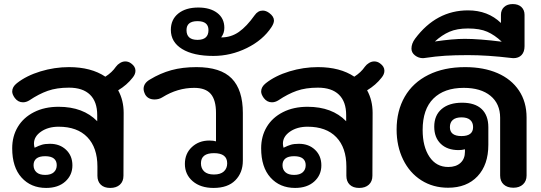

<svg xmlns="http://www.w3.org/2000/svg" viewBox="-20 -914 2659 944"><path d="M646 -566Q646 -549 632 -532Q604 -496 561 -470Q588 -421 588 -359L587 -50Q587 -22 569.5 -6Q552 10 522 10Q492 10 475.5 -6Q459 -22 459 -50V-95Q459 -188 409.5 -239.5Q360 -291 268 -291Q217 -291 182 -267Q147 -243 147 -208Q147 -199 150 -188H151Q171 -198 186.5 -202.5Q202 -207 226 -207Q274 -207 305 -177.5Q336 -148 336 -101Q336 -53 301 -21.5Q266 10 207 10Q132 10 86 -41Q40 -92 40 -185Q40 -244 67.5 -290Q95 -336 147 -362.5Q199 -389 268 -389Q389 -389 458 -318V-348Q458 -414 422.5 -448.5Q387 -483 319 -483Q259 -483 215 -467.5Q171 -452 125 -421Q109 -411 93 -411Q69 -411 53 -432Q40 -450 40 -464Q40 -487 63 -505Q110 -542 179 -563Q248 -584 319 -584Q428 -584 498 -537Q531 -558 550 -586Q558 -597 570.5 -604.5Q583 -612 596 -612Q612 -612 625 -602Q646 -587 646 -566ZM145 -102Q145 -80 159.5 -67Q174 -54 202 -54Q230 -54 244.5 -67Q259 -80 259 -102Q259 -123 245 -134.5Q231 -146 202 -146Q173 -146 159 -134.5Q145 -123 145 -102Z M889 -108Q889 -159 923.5 -191Q958 -223 1009 -223Q1030 -223 1042 -219V-359Q1042 -422 1016.5 -452Q991 -482 935 -482Q853 -482 779 -436Q762 -425 740 -425Q708 -425 694 -449Q686 -465 686 -477Q686 -505 717 -523Q768 -554 822.5 -569Q877 -584 946 -584Q1065 -584 1119.5 -528Q1174 -472 1174 -359V-124Q1174 -65 1137 -27.5Q1100 10 1030 10Q966 10 927.5 -23Q889 -56 889 -108ZM1097 -111Q1097 -161 1032 -161Q968 -161 968 -111Q968 -86 984 -71Q1000 -56 1032 -56Q1064 -56 1080.5 -71Q1097 -86 1097 -111Z M820 -767Q820 -818 856.5 -847.5Q893 -877 955 -877Q1013 -877 1048 -850.5Q1083 -824 1083 -777Q1083 -751 1068 -731V-730Q1116 -730 1154.5 -757Q1193 -784 1232 -839Q1248 -862 1272 -862Q1288 -862 1304 -850Q1327 -833 1327 -813Q1327 -800 1315 -781Q1273 -717 1194 -678Q1115 -639 1029 -639Q931 -639 875.5 -673Q820 -707 820 -767ZM1005 -766Q1005 -810 951 -810Q897 -810 897 -766Q897 -718 951 -718Q1005 -718 1005 -766Z M1870 -566Q1870 -549 1856 -532Q1828 -496 1785 -470Q1812 -421 1812 -359L1811 -50Q1811 -22 1793.5 -6Q1776 10 1746 10Q1716 10 1699.5 -6Q1683 -22 1683 -50V-95Q1683 -188 1633.5 -239.5Q1584 -291 1492 -291Q1441 -291 1406 -267Q1371 -243 1371 -208Q1371 -199 1374 -188H1375Q1395 -198 1410.5 -202.5Q1426 -207 1450 -207Q1498 -207 1529 -177.5Q1560 -148 1560 -101Q1560 -53 1525 -21.5Q1490 10 1431 10Q1356 10 1310 -41Q1264 -92 1264 -185Q1264 -244 1291.5 -290Q1319 -336 1371 -362.5Q1423 -389 1492 -389Q1613 -389 1682 -318V-348Q1682 -414 1646.5 -448.5Q1611 -483 1543 -483Q1483 -483 1439 -467.5Q1395 -452 1349 -421Q1333 -411 1317 -411Q1293 -411 1277 -432Q1264 -450 1264 -464Q1264 -487 1287 -505Q1334 -542 1403 -563Q1472 -584 1543 -584Q1652 -584 1722 -537Q1755 -558 1774 -586Q1782 -597 1794.5 -604.5Q1807 -612 1820 -612Q1836 -612 1849 -602Q1870 -587 1870 -566ZM1369 -102Q1369 -80 1383.5 -67Q1398 -54 1426 -54Q1454 -54 1468.5 -67Q1483 -80 1483 -102Q1483 -123 1469 -134.5Q1455 -146 1426 -146Q1397 -146 1383 -134.5Q1369 -123 1369 -102Z M1930 -277Q1930 -369 1970 -438.5Q2010 -508 2086.5 -546Q2163 -584 2267 -584Q2358 -584 2426 -554.5Q2494 -525 2531.5 -469Q2569 -413 2569 -336V-51Q2569 -24 2551.5 -7.5Q2534 9 2504 9Q2474 9 2456.5 -7Q2439 -23 2439 -51V-335Q2439 -404 2391.5 -443Q2344 -482 2260 -482Q2164 -482 2111 -429.5Q2058 -377 2058 -275Q2058 -193 2091.5 -143Q2125 -93 2184 -93Q2222 -93 2244 -113Q2266 -133 2266 -168V-180Q2251 -176 2235 -176Q2179 -176 2147 -207Q2115 -238 2115 -291Q2115 -347 2151.5 -378Q2188 -409 2252 -409Q2315 -409 2348 -378Q2381 -347 2381 -288V-202Q2381 -104 2328 -47.5Q2275 9 2183 9Q2109 9 2051.5 -27.5Q1994 -64 1962 -129.5Q1930 -195 1930 -277ZM2306 -289Q2306 -312 2291.5 -324.5Q2277 -337 2249 -337Q2221 -337 2206.5 -324.5Q2192 -312 2192 -289Q2192 -245 2249 -245Q2306 -245 2306 -289Z M2060 -628Q2038 -628 2020.5 -641.5Q2003 -655 2003 -675Q2003 -700 2021 -724Q2125 -863 2281 -863Q2379 -863 2443 -801V-841Q2443 -865 2458.5 -879.5Q2474 -894 2501 -894Q2528 -894 2543.5 -879.5Q2559 -865 2559 -841V-687Q2559 -659 2544.5 -643.5Q2530 -628 2504 -628L2493 -629Q2376 -643 2281 -643Q2216 -643 2169 -640Q2122 -637 2069 -629ZM2265 -723Q2335 -723 2447 -709Q2412 -742 2375.5 -758Q2339 -774 2281 -774Q2227 -774 2190 -758Q2153 -742 2118 -710Q2207 -723 2265 -723Z"/></svg>

Font: Kodchasan
Style: Bold
Weight: 700
Designer: Katatrad Aksorn Co.,Ltd.
Foundry: Cadson Demak Co.,Ltd.
Version: Version 1.000; ttfautohint (v1.6)